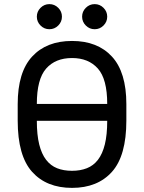

<svg xmlns="http://www.w3.org/2000/svg" viewBox="-20 -906 700 933"><path d="M330 7Q454 7 524 -71Q594 -149 594 -320V-400Q594 -555 524 -631Q454 -707 330 -707Q206 -707 136 -631Q66 -555 66 -400V-320Q66 -149 136 -71Q206 7 330 7ZM330 -624Q410 -624 455.5 -573Q501 -522 501 -401H159Q159 -521 204 -572.5Q249 -624 330 -624ZM330 -76Q289 -76 257.5 -88.5Q226 -101 204 -129.5Q182 -158 170.5 -204.5Q159 -251 159 -319H501Q501 -251 489.5 -204.5Q478 -158 456 -129.5Q434 -101 402 -88.5Q370 -76 330 -76ZM220 -764Q195 -764 177 -782Q159 -800 159 -825Q159 -850 177 -868Q195 -886 220 -886Q245 -886 263 -868Q281 -850 281 -825Q281 -800 263 -782Q245 -764 220 -764ZM440 -764Q415 -764 397 -782Q379 -800 379 -825Q379 -850 397 -868Q415 -886 440 -886Q465 -886 483 -868Q501 -850 501 -825Q501 -800 483 -782Q465 -764 440 -764Z"/></svg>

Font: Golos UI VF
Style: Regular
Weight: 400
Designer: A.Korolkova, Vitaly Kuzmin
Foundry: ParaType Ltd
Version: Version 2.000